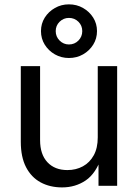

<svg xmlns="http://www.w3.org/2000/svg" viewBox="-20 -837 622 865"><path d="M259.8 7.3Q205.1 7.3 163.1 -15.4Q121.1 -38.1 97.4 -83.7Q73.7 -129.4 73.7 -198.2V-539.1H160.6V-205.6Q160.6 -141.6 193.6 -106.2Q226.6 -70.8 283.7 -70.8Q322.3 -70.8 353.3 -87.6Q384.3 -104.5 402.3 -137.2Q420.4 -169.9 420.4 -217.8V-539.1H507.8V0H423.8V-130.9H438Q412.6 -55.7 366.2 -24.2Q319.8 7.3 259.8 7.3ZM290.5 -575.7Q255.9 -575.7 227.3 -592Q198.7 -608.4 181.6 -635.7Q164.6 -663.1 164.6 -696.8Q164.6 -730.5 181.6 -757.6Q198.7 -784.7 227.3 -801Q255.9 -817.4 290.5 -817.4Q325.7 -817.4 354.2 -801Q382.8 -784.7 399.9 -757.6Q417 -730.5 417 -696.8Q417 -663.1 399.9 -635.7Q382.8 -608.4 354.2 -592Q325.7 -575.7 290.5 -575.7ZM290.5 -636.7Q315.9 -636.7 333.3 -654.3Q350.6 -671.9 350.6 -696.8Q350.6 -721.7 333.3 -739Q315.9 -756.3 290.5 -756.3Q266.1 -756.3 248.5 -739Q231 -721.7 231 -696.8Q231 -671.9 248.5 -654.3Q266.1 -636.7 290.5 -636.7Z"/></svg>

Font: Inter 18pt
Style: Regular
Weight: 400
Designer: Rasmus Andersson
Foundry: rsms
Version: Version 4.001;git-66647c0bb